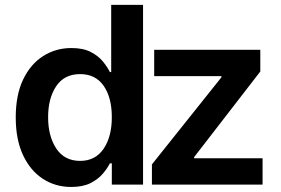

<svg xmlns="http://www.w3.org/2000/svg" viewBox="-20 -747 1137 777"><path d="M268.5 9.6Q204.2 9.6 153.4 -23.4Q102.6 -56.5 73.2 -119.3Q43.7 -182.2 43.7 -272Q43.7 -362.9 73.7 -425.4Q103.7 -487.9 154.8 -520.2Q206 -552.6 268.8 -552.6Q317.1 -552.6 347.8 -536.4Q378.6 -520.2 396.8 -497.7Q415.1 -475.1 424.7 -455.3H430V-727.3H558.9V0H432.5V-85.9H424.7Q414.8 -66.1 396 -43.9Q377.1 -21.7 346.2 -6Q315.3 9.6 268.5 9.6ZM304.3 -95.9Q365.8 -95.9 399.1 -144.7Q432.5 -193.5 432.5 -272.7Q432.5 -352.3 399.5 -399.7Q366.5 -447.1 304.3 -447.1Q240.1 -447.1 207.4 -398.1Q174.7 -349.1 174.7 -272.7Q174.7 -196 207.7 -146Q240.8 -95.9 304.3 -95.9ZM1042.6 0H594.8V-81.7L876.1 -434.3V-438.9H604V-545.5H1033.4V-457.7L765.6 -111.2V-106.5H1042.6Z"/></svg>

Font: Linik Sans SemiBold
Style: Regular
Weight: 600
Designer: Rasmus Andersson (font), Cristiano Sobral (main changes)
Foundry: rsms
Version: Version 3.018;June 1, 2022;FontCreator 14.0.0.2814 64-bit; t